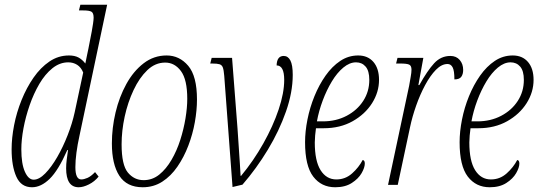

<svg xmlns="http://www.w3.org/2000/svg" viewBox="-20 -780 2285 810"><path d="M115 10Q69 10 49 -34.5Q29 -79 29 -150Q29 -198 39.5 -252Q50 -306 71 -358Q92 -410 121.5 -452.5Q151 -495 188.5 -520.5Q226 -546 271 -546Q295 -546 311 -537.5Q327 -529 340 -512Q343 -527 346.5 -544Q350 -561 353 -575L367 -647Q370 -662 372.5 -680Q375 -698 375 -705Q375 -725 366 -730.5Q357 -736 331 -736H313L319 -760H432L315 -206Q307 -170 302.5 -136Q298 -102 298 -75Q298 -23 323 -23Q334 -23 349 -29.5Q364 -36 381 -54L396 -35Q379 -14 355 -2Q331 10 312 10Q259 10 259 -70Q259 -87 261.5 -107Q264 -127 267 -147H264Q226 -61 189.5 -25.5Q153 10 115 10ZM122 -22Q145 -22 171 -48.5Q197 -75 221.5 -117.5Q246 -160 265.5 -210Q285 -260 295 -306L331 -474Q322 -496 305.5 -506.5Q289 -517 268 -517Q232 -517 201 -492Q170 -467 146 -426Q122 -385 105 -336Q88 -287 79 -238.5Q70 -190 70 -150Q70 -89 85 -55.5Q100 -22 122 -22Z M582 10Q515 10 483.5 -38.5Q452 -87 452 -175Q452 -240 467.5 -305.5Q483 -371 513 -425.5Q543 -480 586 -513Q629 -546 683 -546Q737 -546 774 -502.5Q811 -459 811 -360Q811 -315 802 -264.5Q793 -214 774.5 -165.5Q756 -117 728.5 -77Q701 -37 664.5 -13.5Q628 10 582 10ZM586 -20Q623 -20 652 -43.5Q681 -67 703.5 -105.5Q726 -144 740.5 -189.5Q755 -235 762.5 -280.5Q770 -326 770 -363Q770 -444 743.5 -480Q717 -516 677 -516Q635 -516 601.5 -484Q568 -452 543.5 -400Q519 -348 506 -288Q493 -228 493 -171Q493 -84 519.5 -52Q546 -20 586 -20Z M926 -460Q924 -485 920 -495.5Q916 -506 906 -509Q896 -512 875 -512H867L873 -536H959L982 -238Q984 -204 987 -164Q990 -124 992 -89Q994 -54 995 -38H997Q1050 -102 1091 -175Q1132 -248 1155.5 -318Q1179 -388 1179 -443Q1179 -504 1147 -504Q1148 -544 1177 -544Q1195 -544 1205 -525Q1215 -506 1215 -464Q1215 -391 1186.5 -309.5Q1158 -228 1110 -148.5Q1062 -69 1003 -1L961 9Z M1394 10Q1336 10 1301.5 -35Q1267 -80 1267 -180Q1267 -225 1277 -275.5Q1287 -326 1306.5 -374Q1326 -422 1353.5 -461Q1381 -500 1415.5 -523Q1450 -546 1491 -546Q1532 -546 1555.5 -518.5Q1579 -491 1579 -443Q1579 -391 1549.5 -344.5Q1520 -298 1467.5 -268.5Q1415 -239 1346 -239H1313Q1311 -227 1309.5 -208.5Q1308 -190 1308 -179Q1308 -101 1332.5 -62Q1357 -23 1399 -23Q1437 -23 1465.5 -48.5Q1494 -74 1510 -105Q1519 -104 1519 -90Q1519 -73 1505.5 -49.5Q1492 -26 1464 -8Q1436 10 1394 10ZM1342 -268Q1398 -268 1442.5 -291.5Q1487 -315 1512.5 -354.5Q1538 -394 1538 -443Q1538 -481 1522.5 -499Q1507 -517 1482 -517Q1455 -517 1428.5 -495Q1402 -473 1380 -436.5Q1358 -400 1341.5 -356Q1325 -312 1317 -268Z M1706 -418Q1709 -436 1712.5 -455Q1716 -474 1716 -486Q1716 -503 1706 -507.5Q1696 -512 1669 -512H1651L1657 -536H1766L1745 -421H1749Q1783 -482 1811.5 -513Q1840 -544 1880 -544Q1905 -544 1919.5 -527Q1934 -510 1934 -485Q1934 -467 1926 -456Q1918 -445 1897 -445Q1897 -482 1889.5 -496Q1882 -510 1868 -510Q1843 -510 1819 -485.5Q1795 -461 1773.5 -421Q1752 -381 1735.5 -334Q1719 -287 1710 -244L1658 0H1617Z M2046 10Q1988 10 1953.5 -35Q1919 -80 1919 -180Q1919 -225 1929 -275.5Q1939 -326 1958.5 -374Q1978 -422 2005.5 -461Q2033 -500 2067.5 -523Q2102 -546 2143 -546Q2184 -546 2207.5 -518.5Q2231 -491 2231 -443Q2231 -391 2201.5 -344.5Q2172 -298 2119.5 -268.5Q2067 -239 1998 -239H1965Q1963 -227 1961.5 -208.5Q1960 -190 1960 -179Q1960 -101 1984.5 -62Q2009 -23 2051 -23Q2089 -23 2117.5 -48.5Q2146 -74 2162 -105Q2171 -104 2171 -90Q2171 -73 2157.5 -49.5Q2144 -26 2116 -8Q2088 10 2046 10ZM1994 -268Q2050 -268 2094.5 -291.5Q2139 -315 2164.5 -354.5Q2190 -394 2190 -443Q2190 -481 2174.5 -499Q2159 -517 2134 -517Q2107 -517 2080.5 -495Q2054 -473 2032 -436.5Q2010 -400 1993.5 -356Q1977 -312 1969 -268Z"/></svg>

Font: Noto Serif ExtraCondensed ExtraLight
Style: Italic
Weight: 200
Width: 2
Italic angle: -12°
Designer: Monotype Design Team
Foundry: Monotype Imaging Inc.
Version: Version 2.014; ttfautohint (v1.8.4.7-5d5b)